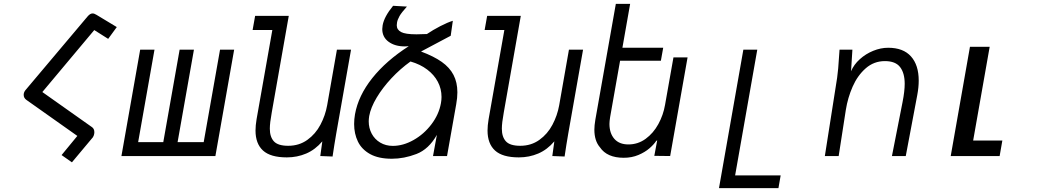

<svg xmlns="http://www.w3.org/2000/svg" viewBox="-20 -807 5440 993"><path d="M380 -104 117 -290Q102.5 -300 102.5 -316.5Q102.5 -329 111 -340L433 -722Q446 -737.5 459 -737.5Q467.5 -737.5 479.5 -730L584 -667L539.5 -606L467.5 -651.5L199 -331L455 -150Q468 -141.5 468 -123Q468 -114 464.5 -105Q461 -96 454.5 -90L352 32.5L298.5 -5Z M1094 0H608L705 -550H779L694.5 -72H824.5L909 -550H983L898.5 -72H1033.5L1118 -550H1191Z M1301.5 -132Q1301.5 -157.5 1307 -190.5L1388.5 -652H1286.5L1299.5 -725H1473.5L1385.5 -225.5Q1375.5 -171 1375.5 -141.5Q1375.5 -99 1396.5 -76Q1417.5 -53 1470.5 -53Q1527 -53 1569.5 -83.5Q1612 -114 1637.2 -161.8Q1662.5 -209.5 1672 -262.5L1722.5 -550H1795.5L1719 -116.5Q1709 -59 1700 2.5L1636.5 0L1647 -76Q1610.5 -33 1563.8 -13Q1517 7 1463.5 7Q1379 7 1340.2 -28.5Q1301.5 -64 1301.5 -132Z M1811.5 -165.5Q1811.5 -190.5 1816 -216Q1833 -312 1905.2 -402.8Q1977.5 -493.5 2094 -568Q2080 -567 2073.5 -567Q2022.5 -567 1989.8 -591Q1957 -615 1957 -657Q1957 -662.5 1959 -676.5Q1967 -721 2013 -777L2084.5 -773Q2056.5 -742 2046.2 -723.8Q2036 -705.5 2033.5 -691Q2032 -683.5 2032 -676.5Q2032 -653.5 2054 -641.5Q2076 -629.5 2134 -629.5L2188 -631Q2219 -652 2257.2 -671.8Q2295.5 -691.5 2322 -699.5L2311 -622L2157.5 -540.5Q2223.5 -516 2264.5 -487Q2305.5 -458 2325.5 -419.5Q2345.5 -381 2345.5 -329.5Q2345.5 -301 2339.5 -268L2292 0H2219.5L2239.5 -109.5Q2197.5 -35 2133.5 -10.5Q2069.5 14 2006.5 14Q1937.5 14 1894 -10.2Q1850.5 -34.5 1831 -75Q1811.5 -115.5 1811.5 -165.5ZM1887 -179.5Q1887 -144.5 1902.5 -115.5Q1918 -86.5 1946.5 -69.5Q1975 -52.5 2011.5 -52.5Q2065 -52.5 2118.8 -82.8Q2172.5 -113 2211.2 -164Q2250 -215 2260.5 -273.5Q2263.5 -290 2263.5 -305.5Q2263.5 -347.5 2244.5 -383.8Q2225.5 -420 2189.5 -447.2Q2153.5 -474.5 2103 -489Q2050 -451 2004.2 -402Q1958.5 -353 1928 -302Q1897.5 -251 1889.5 -207Q1887 -191 1887 -179.5Z M2501.5 -132Q2501.5 -157.5 2507 -190.5L2588.5 -652H2486.5L2499.5 -725H2673.5L2585.5 -225.5Q2575.5 -171 2575.5 -141.5Q2575.5 -99 2596.5 -76Q2617.5 -53 2670.5 -53Q2727 -53 2769.5 -83.5Q2812 -114 2837.2 -161.8Q2862.5 -209.5 2872 -262.5L2922.5 -550H2995.5L2919 -116.5Q2909 -59 2900 2.5L2836.5 0L2847 -76Q2810.5 -33 2763.8 -13Q2717 7 2663.5 7Q2579 7 2540.2 -28.5Q2501.5 -64 2501.5 -132Z M3083 -45Q3054 -78.5 3054 -136.5Q3054 -157.5 3059 -187.5L3165 -787H3239L3199 -560H3410L3398 -493H3187L3135.5 -201.5Q3132 -179.5 3132 -166Q3132 -118 3157.2 -89Q3182.5 -60 3230 -60Q3279.5 -60 3319.2 -89Q3359 -118 3384.8 -165Q3410.5 -212 3419.5 -264.5L3463 -510H3536L3446 0L3364 -1L3379 -81L3374 -78.5Q3362 -60 3339 -40Q3316 -20 3281.8 -5.5Q3247.5 9 3206 9Q3119.5 9 3083 -45Z M3824.5 -550H3896.5L3782 100H4017.5L4006 166H3698.5Z M4318.5 -501.5 4322 -550H4388.5L4381.5 -438.5Q4396 -473 4426.8 -500.8Q4457.5 -528.5 4496.2 -544.2Q4535 -560 4573.5 -560Q4651.5 -560 4691.5 -515.2Q4731.5 -470.5 4731.5 -390Q4731.5 -355.5 4724 -315.5L4664.5 0H4593L4648 -279.5Q4659 -335.5 4659 -373.5Q4659 -429 4635.2 -460Q4611.5 -491 4556.5 -491Q4500 -491 4457.5 -453.8Q4415 -416.5 4389.8 -359Q4364.5 -301.5 4354.5 -238.5L4317.5 0H4246L4309.5 -404.5Q4313 -428.5 4315 -453Q4317 -477.5 4318.5 -501.5Z M4996.5 -565H5098.5L5013 -80H5164L5150 0H4897Z"/></svg>

Font: JuliaMono Light
Style: Italic
Weight: 300
Italic angle: -9°
Monospace: yes
Designer: cormullion
Foundry: corm
Version: Version 0.054; ttfautohint (v1.8.4)